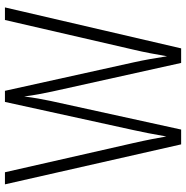

<svg xmlns="http://www.w3.org/2000/svg" viewBox="-8 -746 754 778"><g transform="rotate(-90 369.0 -357.0)"><path d="M728 -714H677L557 -194C546 -148 538 -104 530 -57C522 -107 516 -145 505 -194L390 -714H345L231 -194C224 -164 213 -107 205 -60C200 -90 191 -138 178 -195L60 -714H11L173 0H233L349 -529C356 -564 362 -594 367 -636C373 -591 379 -561 387 -523L503 0H562Z"/></g></svg>

Font: Noto Sans Armenian Condensed ExtraLight
Style: Regular
Weight: 200
Width: 3
Designer: Monotype Design Team
Foundry: Monotype Imaging Inc.
Version: Version 2.008